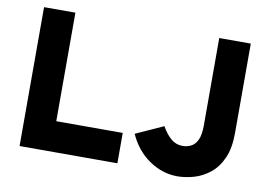

<svg xmlns="http://www.w3.org/2000/svg" viewBox="-76 -820 1334 953"><g transform="rotate(10 591.0 -344.0)"><path d="M73 0V-700H231V-153H566V0ZM869 12Q794 12 727.5 -33.5Q661 -79 625 -159L764 -222Q785 -184.5 810.2 -162.8Q835.5 -141 869 -141Q891.5 -141 911.5 -150.8Q931.5 -160.5 943.8 -186.2Q956 -212 956 -260V-700H1115V-249Q1115 -173 1092.5 -122.5Q1070 -72 1033.2 -42.5Q996.5 -13 953.5 -0.5Q910.5 12 869 12Z"/></g></svg>

Font: Overpass Black
Style: Regular
Weight: 900
Designer: Delve Withrington, Dave Bailey, Thomas Jockin
Foundry: Delve Fonts LLC
Version: Version 4.000; ttfautohint (v1.8.3)